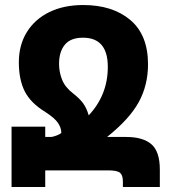

<svg xmlns="http://www.w3.org/2000/svg" viewBox="-20 -744 675 764"><path d="M333 -285Q409 -366 409 -478Q409 -594 310 -594Q261 -594 238 -566Q215 -538 215 -490Q215 -457 227 -427Q239 -397 270 -373Q298 -351 311.5 -332Q325 -313 333 -285ZM184 -199Q192 -200 204.5 -204.5Q217 -209 224 -215Q224 -235 211 -254.5Q198 -274 161 -298Q102 -334 78.5 -380.5Q55 -427 55 -496Q55 -565 87 -616.5Q119 -668 176.5 -696Q234 -724 311 -724Q428 -724 498.5 -664.5Q569 -605 569 -488Q569 -405 532 -337.5Q495 -270 406 -199H482Q549 -199 582.5 -170Q616 -141 616 -69V0H469V-22Q469 -47 457.5 -56.5Q446 -66 412 -66H160V0H26V-240H160V-199Z"/></svg>

Font: Noto Sans Armenian SemiCondensed ExtraBold
Style: Regular
Weight: 800
Width: 4
Designer: Monotype Design Team
Foundry: Monotype Imaging Inc.
Version: Version 2.008; ttfautohint (v1.8.4.7-5d5b)